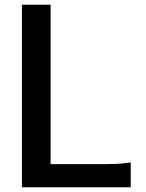

<svg xmlns="http://www.w3.org/2000/svg" viewBox="-20 -790 614 810"><path d="M72.5 0V-770H193.5V-97.5H412.5Q445 -97.5 469 -98.5Q493 -99.5 531.5 -104.5V0Z"/></svg>

Font: Junction SemiBold
Style: Regular
Weight: 600
Designer: Caroline Hadilaksono
Foundry: Caroline Hadilaksono, Tyler Finck, The League of Moveable Type
Version: Version 2.000; ttfautohint (v1.8.3)